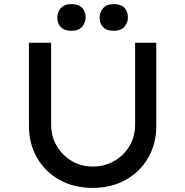

<svg xmlns="http://www.w3.org/2000/svg" viewBox="-20 -909 902 935"><path d="M431 6Q340 6 270 -33Q200 -72 160.5 -140.5Q121 -209 121 -295V-701H229V-302Q229 -244 256.5 -198Q284 -152 329.5 -125Q375 -98 431 -98Q490 -98 536.5 -125Q583 -152 610.5 -198Q638 -244 638 -302V-701H741V-295Q741 -209 701.5 -140.5Q662 -72 592 -33Q522 6 431 6ZM534 -759Q499 -759 482 -777Q465 -795 465 -824Q465 -849 482 -869Q499 -889 534 -889Q569 -889 586 -871Q603 -853 603 -824Q603 -799 586 -779Q569 -759 534 -759ZM328 -759Q293 -759 276 -777Q259 -795 259 -824Q259 -849 276 -869Q293 -889 328 -889Q363 -889 380 -871Q397 -853 397 -824Q397 -799 380 -779Q363 -759 328 -759Z"/></svg>

Font: Lexend Exa
Style: Regular
Weight: 400
Designer: Bonnie Shaver-Troup, Thomas Jockin
Foundry: Lexend
Version: Version 1.007